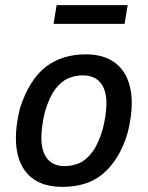

<svg xmlns="http://www.w3.org/2000/svg" viewBox="-20 -720 576 749"><path d="M223 9Q148 9 103 -27Q58 -63 46 -132Q34 -201 58 -298Q76 -354 101.5 -394.5Q127 -435 159 -459.5Q191 -484 230 -496Q269 -508 314 -508Q389 -508 433.5 -471.5Q478 -435 490 -367Q502 -299 478 -202Q461 -145 435.5 -105Q410 -65 378.5 -39.5Q347 -14 308 -2.5Q269 9 223 9ZM232 -72Q263 -72 290 -84Q317 -96 340.5 -127.5Q364 -159 381 -217Q407 -323 385.5 -374.5Q364 -426 303 -426Q274 -426 246.5 -414.5Q219 -403 195.5 -372Q172 -341 155 -283Q130 -176 151 -124Q172 -72 232 -72ZM189 -627 201 -700H478L466 -627Z"/></svg>

Font: Nunito Sans 7pt Condensed SemiBold
Style: Italic
Weight: 600
Width: 3
Italic angle: -9°
Designer: Vernon Adams
Foundry: Vernon Adams
Version: Version 3.101;gftools[0.9.27]